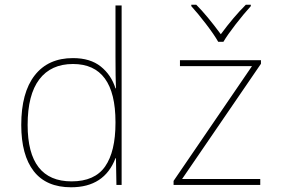

<svg xmlns="http://www.w3.org/2000/svg" viewBox="-20 -783 1240 813"><path d="M70 -254Q70 -391 127 -464Q184 -537 289 -537Q362 -537 406.5 -501.5Q451 -466 469 -409H471Q469 -454 469 -543V-760H495V0H473L471 -113H469Q422 10 281 10Q176 10 123 -58Q70 -126 70 -254ZM469 -263V-266Q469 -512 289 -512Q196 -512 146.5 -447Q97 -382 97 -254Q97 -15 283 -15Q381 -15 425 -78Q469 -141 469 -263ZM715 -17 1047 -503H742V-528H1085V-513L751 -25H1082V0H715ZM790 -757V-763H811Q856 -718 915 -638Q968 -710 1021 -763H1042V-757Q1012 -724 977.5 -679.5Q943 -635 926 -606H904Q887 -636 853 -680.5Q819 -725 790 -757Z"/></svg>

Font: Noto Sans Mono UI Thin
Style: Regular
Weight: 250
Monospace: yes
Designer: Monotype Design team
Foundry: Monotype Imaging Inc.
Version: Version 1.000